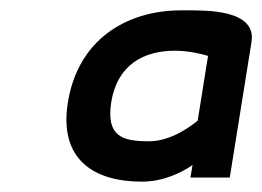

<svg xmlns="http://www.w3.org/2000/svg" viewBox="-20 -711 507 371"><path d="M111 -512C94 -404 160 -360 254 -360C295 -360 330 -377 352 -392L348 -368H424L466 -630C476 -693 378 -691 339 -691H330C224 -691 130 -634 111 -512ZM195 -514C207 -587 259 -613 318 -613C344 -613 369 -607 382 -603L362 -478C350 -468 311 -438 268 -438C215 -438 185 -448 195 -514Z"/></svg>

Font: Charger Sport
Style: BdExtObl
Weight: 700
Designer: Jasper
Foundry: Cannot Into Space Fonts
Version: Version 1.1